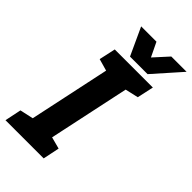

<svg xmlns="http://www.w3.org/2000/svg" viewBox="-301 -928 1006 1006"><g transform="rotate(45 202.0 -425.0)"><path d="M27 0 169 -667H311.3L169.3 0ZM99 -667H179L173 -548.7L79 -575.3ZM-43.7 0 -24.7 -91.7 81 -115 36.3 0ZM159.3 0 158 -118.3 258.3 -91.7 239.3 0ZM219.3 -542.7 301.3 -667H381.3L361.3 -575.3ZM195.3 -697 334.7 -850.3H448L312 -697ZM298.7 -697H182L111.3 -850.3H224.7Z"/></g></svg>

Font: Epunda Slab Light
Style: Italic
Weight: 300
Italic angle: -12°
Designer: Simon Atzbach
Foundry: typofactur
Version: Version 1.102